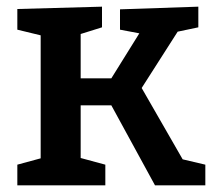

<svg xmlns="http://www.w3.org/2000/svg" viewBox="-20 -556 644 576"><path d="M32 0V-62L102 -81V-450L32 -467V-529L286 -536V-474L222 -454V-321H314L398 -456L340 -467V-528L575 -536V-474L513 -461L405 -292L528 -78L596 -62V0H445L314 -240H222V-82L296 -62V0Z"/></svg>

Font: Bitter SemiBold
Style: Regular
Weight: 600
Designer: Sol Matas, and Bitter project Authors
Foundry: Sol Matas
Version: Version 2.001